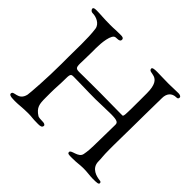

<svg xmlns="http://www.w3.org/2000/svg" viewBox="-164 -914 1119 1119"><g transform="rotate(45 395.5 -354.5)"><path d="M20 -699C20 -696 25 -682 41 -682C70 -682 111 -665 116 -629C121 -593 122 -551 122 -510C122 -469 121 -431 121 -402V-345C121 -227 111 -94 108 -78C93 -13 34 -41 34 -14C34 -6 40 1 81 1C117 1 137 -4 189 -4C222 -4 218 0 272 0C289 0 304 -2 304 -18C304 -23 295 -29 285 -29C264 -29 247 -31 242 -34C198 -62 195 -88 195 -139V-182C195 -221 199 -257 199 -305C199 -340 206 -342 224 -342C288 -342 325 -339 408 -339C414 -339 505 -342 531 -342C587 -342 594 -333 594 -315C594 -270 592 -229 592 -192C592 -176 591 -158 591 -138C591 -116 589 -91 584 -65C577 -27 515 -32 515 -13C515 0 525 0 551 0C598 0 607 -5 645 -5C674 -5 699 0 722 0C758 0 771 -1 771 -11C771 -21 762 -22 759 -22C732 -25 675 -37 675 -96C675 -124 671 -134 671 -188V-225C671 -279 673 -327 673 -375C673 -451 675 -522 676 -618C676 -653 694 -680 733 -680C737 -680 747 -680 747 -693C747 -703 733 -706 724 -706C688 -706 670 -704 646 -704C607 -704 573 -706 549 -706C525 -706 510 -704 510 -696C510 -657 594 -716 594 -576V-522C594 -389 593 -383 583 -383C453 -384 416 -385 394 -385C247 -385 263 -384 230 -384C201 -384 196 -389 196 -423C196 -443 198 -472 198 -515V-552C198 -591 205 -677 236 -677C268 -677 271 -685 271 -694C271 -707 256 -708 249 -708C186 -708 204 -706 161 -706C105 -706 76 -710 48 -710C35 -710 20 -710 20 -699Z"/></g></svg>

Font: OFL Sorts Mill Goudy
Style: Regular
Weight: 500
Version: Version 003.000